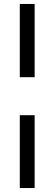

<svg xmlns="http://www.w3.org/2000/svg" viewBox="-20 -770 275 970"><path d="M80 -380V-750H155V-380ZM80 180V-188H155V180Z"/></svg>

Font: Ek Mukta
Style: Regular
Weight: 400
Designer: Girish Dalvi and Yashodeep Gholap
Foundry: Ek Type
Version: Version 2.538;PS 1.001;hotconv 16.6.51;makeotf.lib2.5.65220;